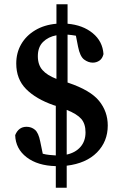

<svg xmlns="http://www.w3.org/2000/svg" viewBox="-20 -763 560 898"><path d="M241 115V14Q156 12 104.5 -27.5Q53 -67 51 -131Q67 -170 104 -170Q127 -170 143.5 -156Q160 -142 168 -102L180 -44Q195 -40 210 -38.5Q225 -37 241 -36V-268L231 -271Q148 -300 102 -346.5Q56 -393 56 -466Q56 -516 79 -556Q102 -596 144.5 -621.5Q187 -647 244 -652V-743H296V-652Q367 -646 413.5 -608Q460 -570 464 -510Q459 -489 445 -479.5Q431 -470 414 -470Q393 -470 373.5 -484.5Q354 -499 345 -545L335 -596Q325 -598 315.5 -599Q306 -600 296 -601V-377L299 -376Q403 -341 443.5 -291Q484 -241 484 -176Q484 -101 433.5 -50Q383 1 292 12V115ZM380 -144Q380 -184 360 -207Q340 -230 292 -249V-40Q333 -49 356.5 -76Q380 -103 380 -144ZM157 -500Q157 -460 178.5 -435.5Q200 -411 244 -394V-598Q206 -591 181.5 -567Q157 -543 157 -500Z"/></svg>

Font: Source Serif Pro Semibold
Style: Regular
Weight: 600
Designer: Frank Grießhammer
Foundry: Adobe Systems Incorporated
Version: Version 3.000;hotconv 1.0.109;makeotfexe 2.5.65596